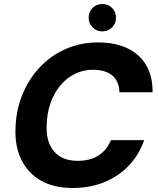

<svg xmlns="http://www.w3.org/2000/svg" viewBox="-20 -923 786 955"><path d="M341 12Q247 12 183 -25Q119 -62 86.5 -128Q54 -194 57 -281Q59 -373 91 -451.5Q123 -530 178 -588.5Q233 -647 307 -679.5Q381 -712 467 -712Q596 -712 668 -647Q740 -582 739 -464H574Q573 -518 539 -547Q505 -576 442 -576Q393 -576 351.5 -555Q310 -534 279 -496.5Q248 -459 230.5 -408Q213 -357 212 -296Q210 -242 227.5 -203.5Q245 -165 280 -144Q315 -123 366 -123Q428 -123 469.5 -149.5Q511 -176 532 -226H697Q671 -151 619 -97.5Q567 -44 496.5 -16Q426 12 341 12ZM489 -767Q460 -767 440.5 -786.5Q421 -806 421 -835Q421 -864 440.5 -883.5Q460 -903 489 -903Q518 -903 537.5 -883.5Q557 -864 557 -835Q557 -806 537.5 -786.5Q518 -767 489 -767Z"/></svg>

Font: DM Sans 18pt Black
Style: Italic
Weight: 900
Italic angle: -10°
Designer: Colophon Foundry, Jonny Pinhorn
Foundry: Colophon Foundry
Version: Version 4.004;gftools[0.9.30]